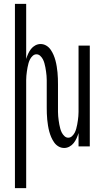

<svg xmlns="http://www.w3.org/2000/svg" viewBox="-20 -755 540 990"><path d="M57 215V-735H115V-451Q119 -464 125 -477.5Q131 -491 140 -502.5Q149 -514 162 -521Q175 -528 189 -528Q205 -528 218.5 -520Q232 -512 241 -499Q250 -486 256 -472Q262 -458 266 -443Q270 -428 272.5 -412.5Q275 -397 276.5 -381.5Q278 -366 278.5 -350.5Q279 -335 279 -320V-200Q279 -189 279 -178Q279 -167 280 -156Q281 -145 282.5 -134Q284 -123 286 -112.5Q288 -102 291 -91Q294 -80 299 -70.5Q304 -61 312.5 -53Q321 -45 332 -45Q343 -45 351.5 -53Q360 -61 365 -70.5Q370 -80 373 -91Q376 -102 378 -112.5Q380 -123 381.5 -134Q383 -145 384 -156Q385 -167 385 -178Q385 -189 385 -200V-520H443V0H385V-69Q381 -56 375 -42.5Q369 -29 360 -17.5Q351 -6 338 1Q325 8 311 8Q295 8 281.5 0Q268 -8 259 -21Q250 -34 244 -48Q238 -62 234 -77Q230 -92 227.5 -107.5Q225 -123 223.5 -138.5Q222 -154 221.5 -169.5Q221 -185 221 -200V-320Q221 -331 221 -342Q221 -353 220 -364Q219 -375 217.5 -386Q216 -397 214 -407.5Q212 -418 209 -429Q206 -440 201 -449.5Q196 -459 187.5 -467Q179 -475 168 -475Q157 -475 148.5 -467Q140 -459 135 -449.5Q130 -440 127 -429Q124 -418 122 -407.5Q120 -397 118.5 -386Q117 -375 116 -364Q115 -353 115 -342Q115 -331 115 -320V215Z"/></svg>

Font: Iosevka Fixed SS04 Light
Style: Regular
Weight: 300
Monospace: yes
Designer: Belleve Invis
Foundry: Belleve Invis
Version: Version 32.5.0